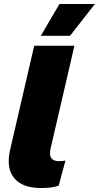

<svg xmlns="http://www.w3.org/2000/svg" viewBox="-20 -936 497 965"><path d="M187 9Q90 9 50 -42.5Q10 -94 31 -184L152 -706H354L234 -188Q220 -126 277 -126Q298 -126 309 -129L275 -3Q244 9 187 9ZM185 -756 279 -916H457L332 -756Z"/></svg>

Font: Work Sans ExtraBold
Style: Italic
Weight: 800
Italic angle: -13°
Designer: Wei Huang
Foundry: Wei Huang
Version: Version 2.012; ttfautohint (v1.8.3)